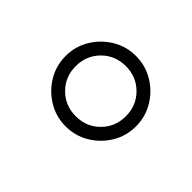

<svg xmlns="http://www.w3.org/2000/svg" viewBox="-68 -648 536 536"><g transform="rotate(-45 200.0 -380.0)"><path d="M80 -380Q80 -342 99 -310.5Q118 -279 149.5 -260Q181 -241 219 -241Q257 -241 288.5 -260Q320 -279 339 -310.5Q358 -342 358 -380Q358 -418 339 -449.5Q320 -481 288.5 -500Q257 -519 219 -519Q181 -519 149.5 -500Q118 -481 99 -449.5Q80 -418 80 -380ZM120 -380Q120 -422 148.5 -450.5Q177 -479 219 -479Q261 -479 289.5 -450.5Q318 -422 318 -380Q318 -338 289.5 -309.5Q261 -281 219 -281Q177 -281 148.5 -309.5Q120 -338 120 -380Z"/></g></svg>

Font: text-security-circle
Style: Regular
Weight: 400
Monospace: yes
Foundry: Oskari Noppa
Version: Version 3.000;hotconv 1.0.118;makeotfexe 2.5.65603